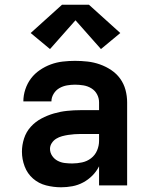

<svg xmlns="http://www.w3.org/2000/svg" viewBox="-20 -786 640 814"><path d="M239 8Q207 8 175.5 0Q144 -8 120 -29Q96 -50 84.5 -80.5Q73 -111 73 -143Q73 -171 82 -199Q91 -227 110.5 -248.5Q130 -270 155.5 -283.5Q181 -297 208.5 -305Q236 -313 264.5 -316Q293 -319 322 -319H400V-352Q400 -370 391.5 -386Q383 -402 367.5 -411.5Q352 -421 334 -424Q316 -427 298 -427Q281 -427 264 -424Q247 -421 232 -412.5Q217 -404 207.5 -388.5Q198 -373 198 -356H79Q79 -356 79 -356Q79 -356 79 -356Q79 -382 87.5 -407.5Q96 -433 111.5 -453.5Q127 -474 149 -489Q171 -504 195.5 -513Q220 -522 246 -525Q272 -528 298 -528Q325 -528 351.5 -525Q378 -522 403.5 -513Q429 -504 451.5 -489Q474 -474 489.5 -452.5Q505 -431 512 -405Q519 -379 519 -352V0H400V-81Q389 -59 371.5 -41.5Q354 -24 332.5 -12.5Q311 -1 287 3.5Q263 8 239 8ZM286 -93Q307 -93 328 -97.5Q349 -102 366 -115Q383 -128 391.5 -148Q400 -168 400 -189V-218H322Q309 -218 295.5 -217Q282 -216 269 -214Q256 -212 243 -208.5Q230 -205 218.5 -198Q207 -191 199.5 -179.5Q192 -168 192 -155Q192 -139 201 -125.5Q210 -112 224 -104.5Q238 -97 254 -95Q270 -93 286 -93ZM192 -578 110 -646 243 -766H357L490 -646L408 -578L300 -700Z"/></svg>

Font: Iosevka Custom Extended
Style: Bold
Weight: 700
Width: 7
Monospace: yes
Designer: Belleve Invis
Foundry: Belleve Invis
Version: Version 11.2.4; ttfautohint (v1.8.4)